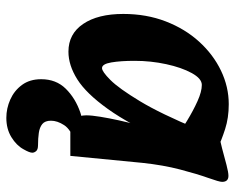

<svg xmlns="http://www.w3.org/2000/svg" viewBox="-88 -442 742 606"><g transform="rotate(90 283.0 -139.0)"><path d="M143 16Q87 16 55.5 -30.5Q24 -77 24 -157Q24 -230 47.5 -291Q71 -352 111.5 -396.5Q152 -441 203 -465.5Q254 -490 309 -490Q352 -490 387.5 -478.5Q423 -467 448 -455L419 -321Q393 -339 361 -358.5Q329 -378 299 -391.5Q269 -405 248 -405Q228 -405 210.5 -373Q193 -341 182.5 -292.5Q172 -244 172 -193Q172 -149 177 -119.5Q182 -90 195 -90Q206 -90 232.5 -116.5Q259 -143 299 -209Q339 -275 388 -393L427 -297Q373 -177 324 -108.5Q275 -40 230.5 -12Q186 16 143 16ZM398 10Q366 10 355 -4Q344 -18 344 -40Q344 -57 348.5 -84.5Q353 -112 360 -144Q367 -176 375 -204L397 -279L363 -305L387 -456Q419 -461 448.5 -469Q478 -477 501 -483Q524 -489 535 -489Q554 -489 554 -469Q554 -460 541.5 -425Q529 -390 515 -336.5Q501 -283 494 -217L472 10ZM230 102Q230 55 260 24.5Q290 -6 335 -21.5Q380 -37 423 -37Q437 -37 444 -32.5Q451 -28 451 -23Q451 -16 445.5 -12.5Q440 -9 429 -5Q389 8 375 29.5Q361 51 361 71Q361 90 371.5 98.5Q382 107 399.5 109.5Q417 112 438 112Q452 112 457 118Q462 124 462 130Q462 139 451 158Q439 180 413 196Q387 212 352 212Q322 212 294 199.5Q266 187 248 162.5Q230 138 230 102Z"/></g></svg>

Font: Alkatra
Style: Bold
Weight: 700
Designer: Suman Bhandary
Version: Version 1.100;gftools[0.9.22]